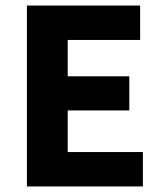

<svg xmlns="http://www.w3.org/2000/svg" viewBox="-20 -672 588 692"><path d="M77 0V-652H485V-528H224V-397H446V-274H224V-124H495V0Z"/></svg>

Font: TypoPRO Source Sans Pro
Style: Bold
Weight: 700
Designer: Paul D. Hunt
Foundry: Adobe Systems Incorporated
Version: Version 2.020;PS 2.000;hotconv 1.0.86;makeotf.lib2.5.63406